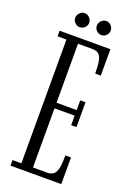

<svg xmlns="http://www.w3.org/2000/svg" viewBox="-156 -879 641 936"><g transform="rotate(20 164.0 -411.0)"><path d="M27.5 0V-29H73.5V-671H27.5V-700H291V-563H262Q262 -603.5 257.5 -627.2Q253 -651 241.5 -661Q230 -671 207 -671H133.5V-365H238V-415.5H265.5V-286.5H238V-336H133.5V-29H206.5Q229 -29 240.8 -39.5Q252.5 -50 257.2 -74Q262 -98 262 -138.5H291V0ZM226 -749.5Q211 -749.5 200.2 -760.2Q189.5 -771 189.5 -785Q189.5 -800 200.2 -811.2Q211 -822.5 226 -822.5Q240 -822.5 250.8 -811.2Q261.5 -800 261.5 -785Q261.5 -771 250.8 -760.2Q240 -749.5 226 -749.5ZM113 -749.5Q99.5 -749.5 88.5 -760.2Q77.5 -771 77.5 -785Q77.5 -800 88.5 -811.2Q99.5 -822.5 113 -822.5Q128 -822.5 139 -811.2Q150 -800 150 -785Q150 -771 139 -760.2Q128 -749.5 113 -749.5Z"/></g></svg>

Font: Imbue 24pt Light
Style: Regular
Weight: 300
Designer: Tyler Finck
Foundry: Etcetera Type Company
Version: Version 1.102